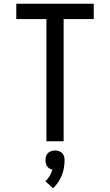

<svg xmlns="http://www.w3.org/2000/svg" viewBox="-20 -755 588 1026"><path d="M228 0V-653H67V-735H481V-653H320V0ZM264 251 223 214Q236 201 245.5 185Q255 169 260 151Q252 150 244.5 145.5Q237 141 232 134Q227 127 225 118Q223 109 223 101Q223 90 226 80Q229 70 236 63Q243 56 253.5 52.5Q264 49 274 49Q284 49 294.5 52.5Q305 56 312 63Q319 70 322 80Q325 90 325 101Q325 122 321.5 142.5Q318 163 310 182.5Q302 202 290.5 219Q279 236 264 251Z"/></svg>

Font: Iosevka Semi-Condensed Medium
Style: Regular
Weight: 500
Monospace: yes
Designer: Belleve Invis
Foundry: Belleve Invis
Version: Version 27.3.5